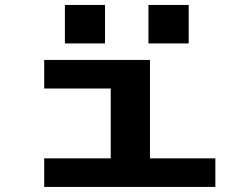

<svg xmlns="http://www.w3.org/2000/svg" viewBox="-20 -736 940 756"><path d="M154 0V-112.5H416V-387.5H154V-500H570.5V-112.5H828V0ZM235.5 -716.5H393.5V-565H235.5ZM564.5 -716.5H723V-565H564.5Z"/></svg>

Font: Trispace Expanded SemiBold
Style: Regular
Weight: 600
Width: 7
Designer: Tyler Finck
Foundry: Etcetera Type Company
Version: Version 1.210; ttfautohint (v1.8.3)